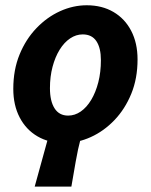

<svg xmlns="http://www.w3.org/2000/svg" viewBox="-20 -528 572 725"><path d="M222.1 12Q164.4 12 121.3 -13.3Q78.1 -38.6 54.2 -84.7Q30.2 -130.8 30.2 -192.5Q30.2 -264.4 53.9 -322.2Q77.6 -380.1 117.6 -421.7Q157.5 -463.4 206.9 -485.8Q256.2 -508.1 307.5 -508.1Q365.2 -508.1 408.4 -482.8Q451.6 -457.5 475.5 -411.4Q499.4 -365.3 499.4 -303.6Q499.4 -231.7 475.7 -173.9Q452 -116.1 412.1 -74.4Q372.1 -32.7 322.8 -10.4Q273.4 12 222.1 12ZM237.3 -91.5Q262.5 -91.5 284.9 -106.9Q307.3 -122.4 324.3 -150.7Q341.3 -179 351.2 -217.3Q361 -255.5 361 -300.9Q361 -346.9 344 -372.5Q327 -398.1 292.4 -398.1Q267.2 -398.1 244.8 -383Q222.3 -367.9 205.3 -340.4Q188.3 -313 178.5 -276Q168.6 -239 168.6 -195.2Q168.6 -146.1 186.1 -118.8Q203.5 -91.5 237.3 -91.5ZM111 176.7 171.9 -44.3 286.2 -11.2Q273.7 36.3 265.8 82.5Q258 128.6 249.5 176.7Z"/></svg>

Font: Source Sans 3 VF
Style: Italic
Weight: 200
Italic angle: -11°
Designer: Paul D. Hunt
Foundry: Adobe Systems Incorporated
Version: Version 3.042;hotconv 1.0.118;makeotfexe 2.5.65603